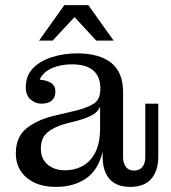

<svg xmlns="http://www.w3.org/2000/svg" viewBox="-20 -723 671 752"><path d="M133 -564 232 -703H326L425 -564H357L272 -656L186 -564ZM199 9Q127 9 84.5 -27Q42 -63 42 -122Q42 -187 84 -220.5Q126 -254 193 -270L274 -289Q320 -300 346.5 -316.5Q373 -333 373 -374V-376Q373 -471 261 -471Q219 -471 184.5 -456.5Q150 -442 135 -411Q163 -409 180 -398Q197 -387 197 -364Q197 -342 183 -329.5Q169 -317 143 -317Q118 -317 99.5 -333.5Q81 -350 81 -381Q81 -427 109.5 -456Q138 -485 184 -499.5Q230 -514 282 -514Q369 -514 415.5 -477Q462 -440 462 -363V-106Q462 -84 473 -69.5Q484 -55 505 -55Q527 -55 538 -69.5Q549 -84 549 -106V-317H600V-110Q600 -55 573 -23Q546 9 490 9Q436 9 409 -22Q382 -53 382 -109V-129Q365 -57 317 -24Q269 9 199 9ZM140 -141Q140 -101 166.5 -78.5Q193 -56 235 -56Q272 -56 303 -72.5Q334 -89 353 -125.5Q372 -162 372 -222V-305Q364 -286 344 -274Q324 -262 286 -251L239 -239Q191 -226 165.5 -204Q140 -182 140 -141Z"/></svg>

Font: Montagu Slab 144pt
Style: Regular
Weight: 400
Designer: Florian Karsten
Foundry: Florian Karsten
Version: Version 1.000; ttfautohint (v1.8.3)